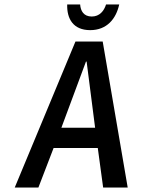

<svg xmlns="http://www.w3.org/2000/svg" viewBox="-20 -840 638 860"><path d="M455 -820C446 -791 426 -766 391 -766C355 -766 341 -791 339 -820H281C279 -756 308 -705 384 -705C459 -705 500 -756 514 -820ZM255 -268 365 -564H368L406 -268ZM442 0H552L440 -654H318L46 0H152L220 -177H418Z"/></svg>

Font: Falling Sky
Style: CondObl
Weight: 400
Designer: Paul D. Hunt
Foundry: Adobe Systems Incorporated
Version: Version 1.02